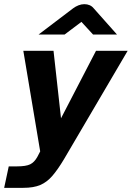

<svg xmlns="http://www.w3.org/2000/svg" viewBox="-49 -740 633 922"><path d="M-29 162 -7 59H31Q76 59 96 49Q116 39 130 14L144 -13L63 -496H208L244 -172L412 -496H564L258 25Q228 75 202 105Q176 135 144 148.5Q112 162 63 162ZM136 -574 302 -700Q314 -709 328 -714.5Q342 -720 356 -720Q370 -720 381.5 -715Q393 -710 401 -700L513 -574H398L342 -635L261 -574Z"/></svg>

Font: Atkinson Hyperlegible Next
Style: Bold Italic
Weight: 700
Italic angle: -12°
Designer: Elliott Scott, Megan Eiswerth, Linus Boman, Theodore Petrosky, Letters from Sweden
Foundry: Applied Design Works, Letters from Sweden
Version: Version 2.001